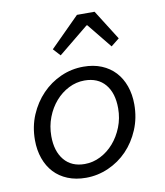

<svg xmlns="http://www.w3.org/2000/svg" viewBox="-84 -810 768 891"><g transform="rotate(-10 300.0 -364.0)"><path d="M250 12Q202 12 164 -3.5Q126 -19 100 -47Q74 -75 60 -114.5Q46 -154 46 -201Q46 -265 69 -319Q92 -373 130.5 -413Q169 -453 219.5 -475.5Q270 -498 326 -498Q374 -498 411.5 -482.5Q449 -467 475 -439Q501 -411 515 -371.5Q529 -332 529 -285Q529 -221 506 -166.5Q483 -112 445 -72.5Q407 -33 356 -10.5Q305 12 250 12ZM255 -52Q294 -52 329.5 -70Q365 -88 392 -119Q419 -150 435.5 -191.5Q452 -233 452 -280Q452 -352 417.5 -393Q383 -434 320 -434Q281 -434 245.5 -416Q210 -398 183 -367Q156 -336 140 -294.5Q124 -253 124 -206Q124 -135 158.5 -93.5Q193 -52 255 -52ZM232 -568 201 -602 339 -740H422L511 -599L472 -568L378 -684H374Z"/></g></svg>

Font: Source Code Pro
Style: Italic
Weight: 400
Italic angle: -11°
Monospace: yes
Designer: Paul D. Hunt, Teo Tuominen
Foundry: Adobe Systems Incorporated
Version: Version 1.050;PS 1.000;hotconv 16.6.51;makeotf.lib2.5.65220